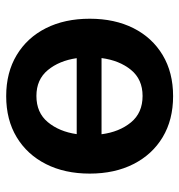

<svg xmlns="http://www.w3.org/2000/svg" viewBox="2 -596 603 648"><g transform="rotate(-90 304.0 -271.5)"><path d="M304 10.7Q224.1 10.7 165.5 -24.5Q106.9 -59.7 74.8 -123Q42.6 -186.4 42.6 -270.6Q42.6 -355.1 74.8 -418.5Q106.9 -481.9 165.5 -517.2Q224.1 -552.6 304 -552.6Q383.9 -552.6 442.6 -517.2Q501.4 -481.9 533.4 -418.5Q565.3 -355.1 565.3 -270.6Q565.3 -186.4 533.4 -123Q501.4 -59.7 442.6 -24.5Q383.9 10.7 304 10.7ZM304.7 -92.3Q360.8 -92.3 392.8 -131.6Q424.7 -170.8 432.5 -230.8H175.4Q183.2 -170.8 215.4 -131.6Q247.5 -92.3 304.7 -92.3ZM175.8 -314.6H432.2Q423.7 -373.6 391.9 -412.1Q360.1 -450.6 304.7 -450.6Q248.2 -450.6 216.3 -412.1Q184.3 -373.6 175.8 -314.6Z"/></g></svg>

Font: Inter Zeller Semi Bold
Style: Regular
Weight: 600
Designer: Rasmus Andersson; Joe Bland
Foundry: zeller
Version: Version 3.015;git-dec3a8cb1